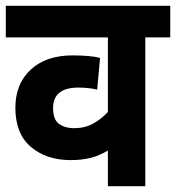

<svg xmlns="http://www.w3.org/2000/svg" viewBox="-20 -642 607 662"><path d="M567 -513H481V0H352V-123Q324 -106 293.5 -98Q263 -90 224 -90Q140 -90 86.5 -135.5Q33 -181 33 -270Q33 -353 86 -402Q139 -451 230 -451Q257 -451 282.5 -449Q308 -447 325 -442L315 -333Q286 -340 250 -340Q163 -340 163 -269Q163 -229 184 -214.5Q205 -200 235 -200Q272 -200 300.5 -215.5Q329 -231 352 -256V-513H0V-622H567Z"/></svg>

Font: Noto Sans SemiCondensed
Style: Bold
Weight: 700
Width: 4
Designer: Monotype Design Team
Foundry: Monotype Imaging Inc.
Version: Version 2.013; ttfautohint (v1.8.4.7-5d5b)